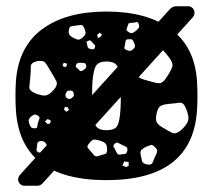

<svg xmlns="http://www.w3.org/2000/svg" viewBox="-20 -567 682 615"><path d="M321 10Q46 10 31 -213Q28 -260 31 -307Q39 -417 115 -473.5Q191 -530 321 -530Q451 -530 527.5 -473.5Q604 -417 611 -307Q614 -260 611 -213Q596 10 321 10ZM424 -491Q421 -498 416 -496Q411 -494 403 -494Q397 -494 394 -493Q391 -492 390 -487Q387 -479 385.5 -474Q384 -469 391 -465Q398 -460 403 -461Q408 -462 415 -468Q422 -474 424.5 -478Q427 -482 424 -491ZM249 -479Q244 -488 238.5 -487Q233 -486 223 -485Q214 -484 208.5 -483Q203 -482 201 -473Q199 -462 201.5 -457Q204 -452 213 -447Q224 -441 230 -440Q236 -439 245 -447Q254 -455 254 -461.5Q254 -468 249 -479ZM307 -456 299 -462 291 -455 294 -445 302 -449ZM408 -433Q405 -440 401 -441Q397 -442 389 -441Q383 -440 382.5 -436.5Q382 -433 381 -427Q380 -420 378.5 -415.5Q377 -411 383 -408Q391 -404 396 -404Q401 -404 407 -410Q413 -416 412.5 -420.5Q412 -425 408 -433ZM278 -429Q273 -434 270 -436.5Q267 -439 262 -436Q256 -434 257.5 -430Q259 -426 260 -420Q261 -412 267 -411Q273 -410 276.5 -409Q280 -408 283 -413Q286 -419 284 -422Q282 -425 278 -429ZM520 -385Q502 -409 487.5 -417.5Q473 -426 445 -416Q418 -406 417 -389.5Q416 -373 417 -344Q418 -323 428 -317.5Q438 -312 459 -307Q478 -301 489.5 -300.5Q501 -300 512 -317Q527 -339 531.5 -352Q536 -365 520 -385ZM144 -336Q133 -355 126 -365Q119 -375 98 -371Q78 -366 78.5 -353Q79 -340 77 -319Q75 -300 74 -288.5Q73 -277 91 -269Q113 -260 125 -261Q137 -262 153 -280Q166 -296 160.5 -307Q155 -318 144 -336ZM321 -150Q350 -150 357 -166.5Q364 -183 366 -218Q367 -233 367 -260Q367 -287 366 -302Q364 -335 357 -352.5Q350 -370 321 -370Q293 -370 285.5 -352.5Q278 -335 276 -302Q275 -287 275 -260Q275 -233 276 -218Q278 -183 285.5 -166.5Q293 -150 321 -150ZM256 -358Q254 -365 249.5 -365Q245 -365 238 -366Q227 -367 224 -360Q222 -355 223.5 -352.5Q225 -350 230 -346Q234 -342 236.5 -340Q239 -338 245 -341Q251 -345 254 -348Q257 -351 256 -358ZM195 -363 184 -366 180 -356 188 -352 193 -355ZM202 -277Q194 -277 191 -268Q187 -258 194 -253Q202 -247 210 -253Q219 -259 216 -268Q215 -274 211.5 -275.5Q208 -277 202 -277ZM576 -219Q568 -240 554.5 -238Q541 -236 519 -234Q501 -232 493.5 -227Q486 -222 482 -205Q478 -187 481 -178Q484 -169 500 -159Q520 -147 531.5 -141.5Q543 -136 561 -151Q580 -169 583 -182Q586 -195 576 -219ZM197 -223 188 -225 185 -216 193 -209 201 -215ZM102 -196Q95 -201 90.5 -200Q86 -199 79 -193Q69 -185 73 -173Q76 -164 79 -160Q82 -156 91 -156Q99 -156 99.5 -161.5Q100 -167 102 -175Q105 -183 106.5 -187.5Q108 -192 102 -196ZM143 -180 133 -186 124 -178 132 -170 140 -171ZM239 -173 228 -180 217 -172 224 -163 235 -160ZM323 -87Q323 -101 318.5 -106.5Q314 -112 301 -116Q287 -121 280 -119.5Q273 -118 264 -106Q257 -97 262.5 -91.5Q268 -86 276 -76Q281 -69 285 -67Q289 -65 297 -68Q309 -72 316 -73.5Q323 -75 323 -87ZM128 -106Q122 -117 108 -115Q101 -113 100 -109Q99 -105 98 -97Q97 -90 97 -86Q97 -82 104 -79Q111 -76 114 -79Q117 -82 122 -87Q127 -93 129.5 -96Q132 -99 128 -106ZM371 -103Q363 -107 358 -109.5Q353 -112 347 -106Q341 -100 344.5 -95.5Q348 -91 351 -83Q354 -77 356.5 -74Q359 -71 365 -72Q375 -73 380.5 -74Q386 -75 388 -85Q389 -94 384 -96.5Q379 -99 371 -103ZM476 -96Q469 -104 463.5 -102.5Q458 -101 448 -97Q439 -92 434 -88Q429 -84 430 -74Q433 -59 435 -51Q437 -43 452 -40Q466 -38 469 -46.5Q472 -55 478 -68Q483 -77 483.5 -83Q484 -89 476 -96ZM191 -93Q185 -96 181.5 -94.5Q178 -93 173 -89Q168 -84 166 -81Q164 -78 166 -71Q169 -65 172.5 -63.5Q176 -62 183 -63Q189 -64 191 -66.5Q193 -69 195 -75Q196 -82 196.5 -85.5Q197 -89 191 -93ZM392 -48 378 -50 372 -37 383 -32 392 -35ZM58 28Q50 28 44 22Q38 16 38 8Q38 0 45 -8L519 -532Q522 -536 528.5 -541.5Q535 -547 545 -547H583Q591 -547 597 -541Q603 -535 603 -527Q603 -526 602.5 -521.5Q602 -517 597 -511L123 13Q120 17 114 22.5Q108 28 98 28Z"/></svg>

Font: Rubik Moonrocks
Style: Regular
Weight: 400
Designer: Hubert and Fischer, NaN
Foundry: Hubert and Fischer, NaN
Version: Version 2.200